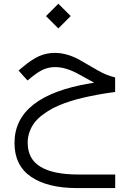

<svg xmlns="http://www.w3.org/2000/svg" viewBox="-20 -649 698 1009"><path d="M221.7 -564.5 286.6 -499.5 351.6 -564.5 286.6 -629.4ZM456.1 -224.6 474.6 -214.4 453.6 -210.9C188.5 -166.5 56.2 -62 56.2 102.5C56.2 181.6 85.4 240.7 143.6 280.3C201.7 319.8 282.2 339.4 385.7 339.4H585.4V268.1H391.6C303.2 268.1 236.8 254.4 192.4 227.1C147.9 200.2 125.5 158.2 125.5 101.1C125.5 80.6 128.9 61 135.7 43C142.1 24.9 150.9 8.8 162.1 -5.4C173.3 -19.5 187 -33.2 204.1 -45.9C221.2 -58.6 238.8 -69.8 256.8 -79.6C274.9 -88.9 295.4 -98.1 318.4 -106.4C341.3 -114.7 363.3 -121.6 384.3 -127.4C405.3 -132.8 428.2 -138.2 453.6 -143.6C478.5 -148.9 501 -152.8 521 -156.2C540.5 -159.7 562 -162.6 585 -165.5V-242.2C554.2 -249.5 524.9 -261.2 496.1 -277.8L403.8 -331.1C357.4 -357.9 312 -371.1 267.6 -371.1C238.8 -371.1 211.4 -365.2 185.5 -354C159.7 -342.3 131.8 -323.7 102.1 -298.8L77.6 -278.3L124.5 -226.1L153.8 -249.5C174.3 -265.6 193.4 -277.8 211.4 -285.2C229.5 -292.5 249 -296.4 270.5 -296.4C307.1 -296.4 347.7 -284.2 391.6 -260.3Z"/></svg>

Font: Shabnam FD Light
Style: Regular
Weight: 300
Foundry: DejaVu fonts team - Redesigned by Saber Rastikerdar - Based on Vazir font
Version: Version 5.00;October 20, 2019;FontCreator 12.0.0.2547 64-bit